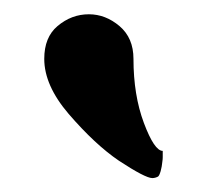

<svg xmlns="http://www.w3.org/2000/svg" viewBox="-20 -770 290 269"><path d="M104.5 -750Q127.9 -750 147.5 -733.4Q167 -716.8 167 -687.5Q167 -636.7 181.6 -597.7Q196.3 -558.6 208 -558.6V-549.8Q208 -546.9 207.5 -543.9Q207 -541 207 -540Q207 -538.1 205.1 -530.3Q203.1 -523.4 201.2 -522.5Q197.3 -520.5 193.4 -520.5Q183.6 -520.5 146.5 -544.9Q113.3 -567.4 76.2 -610.4Q42 -650.4 42 -687.5Q42 -717.8 60.5 -733.4Q80.1 -750 104.5 -750Z"/></svg>

Font: okolaksMetalik
Style: bold
Weight: 700
Width: 7
Version: Version 0.6